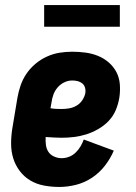

<svg xmlns="http://www.w3.org/2000/svg" viewBox="-20 -733 540 761"><path d="M215 8Q184 8 154.5 2.5Q125 -3 100.5 -17.5Q76 -32 58.5 -55Q41 -78 32.5 -105.5Q24 -133 24 -163.5Q24 -194 29 -225L49 -345Q53 -369 61.5 -394Q70 -419 85 -441Q100 -463 121 -480.5Q142 -498 166.5 -509Q191 -520 216 -524Q241 -528 266 -528Q293 -528 319 -524.5Q345 -521 368.5 -511.5Q392 -502 411 -485.5Q430 -469 441.5 -447Q453 -425 455 -398.5Q457 -372 453 -346Q449 -321 439 -297Q429 -273 411 -254Q393 -235 369.5 -221.5Q346 -208 322 -200.5Q298 -193 273.5 -190Q249 -187 224 -187Q209 -187 193 -188Q177 -189 161 -190Q160 -174 162 -158.5Q164 -143 172 -131Q180 -119 194.5 -112.5Q209 -106 224 -106Q239 -106 253.5 -111.5Q268 -117 279.5 -128Q291 -139 299 -152.5Q307 -166 312 -180L431 -136Q418 -105 396 -76.5Q374 -48 344.5 -28.5Q315 -9 281.5 -0.5Q248 8 215 8ZM224 -301Q239 -301 254 -303.5Q269 -306 283 -314Q297 -322 306 -335.5Q315 -349 318 -363Q320 -375 317 -385.5Q314 -396 306 -402.5Q298 -409 287.5 -411.5Q277 -414 266 -414Q250 -414 234.5 -406.5Q219 -399 208 -386Q197 -373 191.5 -357.5Q186 -342 184 -326L180 -304Q191 -302 202 -301.5Q213 -301 224 -301ZM155 -627V-713H455V-627Z"/></svg>

Font: Iosevka Term Curly Heavy
Style: Italic
Weight: 900
Italic angle: -9°
Designer: Belleve Invis
Foundry: Belleve Invis
Version: Version 32.3.0